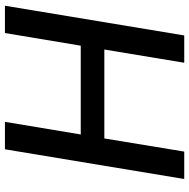

<svg xmlns="http://www.w3.org/2000/svg" viewBox="-14 -754 768 779"><g transform="rotate(-90 369.5 -364.0)"><path d="M33.2 0 153.8 -727.5H265.1L213.9 -419.9H574.2L625.5 -727.5H736.3L615.7 0H504.9L558.6 -324.2H197.8L144.5 0Z"/></g></svg>

Font: Inter 17pt Medium
Style: Italic
Weight: 500
Italic angle: -9.3988°
Version: Version 4.001;git-66647c0bb